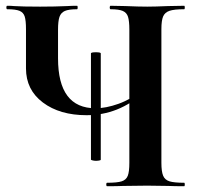

<svg xmlns="http://www.w3.org/2000/svg" viewBox="-20 -645 689 665"><path d="M363 -613Q360 -613 360 -619Q360 -625 363 -625L414 -624Q460 -622 490 -622Q517 -622 563 -624L618 -625Q620 -625 620 -619Q620 -613 618 -613Q583 -613 567 -607.5Q551 -602 545 -588Q539 -574 539 -544V-81Q539 -51 545 -36.5Q551 -22 567 -17Q583 -12 618 -12Q620 -12 620 -6Q620 0 618 0Q583 0 563 -1L490 -2L407 -1Q386 0 351 0Q348 0 348 -6Q348 -12 351 -12Q386 -12 401.5 -17Q417 -22 422.5 -36Q428 -50 428 -81V-542Q428 -572 423.5 -586.5Q419 -601 405.5 -607Q392 -613 363 -613ZM280 -246Q187 -246 128.5 -290Q70 -334 70 -408V-544Q70 -574 65.5 -588Q61 -602 47.5 -607.5Q34 -613 5 -613Q2 -613 2 -619Q2 -625 5 -625Q20 -625 28 -624Q56 -622 119 -622Q170 -622 214 -624Q227 -625 247 -625Q249 -625 249 -619Q249 -613 247 -613Q218 -613 204.5 -607Q191 -601 186 -586.5Q181 -572 181 -542V-443Q181 -270 311 -270Q347 -270 390.5 -285.5Q434 -301 477 -336L485 -329Q434 -285 384.5 -265.5Q335 -246 280 -246ZM312 -464Q329 -464 329 -460V-92Q329 -90 323.5 -89Q318 -88 312 -88Q306 -88 300.5 -89.5Q295 -91 295 -92V-460Q295 -464 312 -464Z"/></svg>

Font: Cormorant Unicase
Style: Bold
Weight: 700
Designer: Christian Thalmann (Catharsis Fonts)
Foundry: Catharsis Fonts
Version: Version 4.000